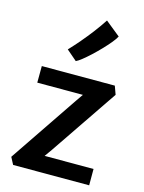

<svg xmlns="http://www.w3.org/2000/svg" viewBox="-130 -962 778 1039"><g transform="rotate(15 258.5 -443.0)"><path d="M48.5 0 27.5 -40 286 -422 315 -464H59.5L60 -557H469L486 -510L230 -133L200.5 -91.5H474.5V0ZM230.5 -630.5 172.5 -680.5Q199.5 -709 228.8 -743.2Q258 -777.5 286 -814.2Q314 -851 337 -886.5L420.5 -819Q412.5 -803.5 394.2 -781.5Q376 -759.5 353 -735.5Q330 -711.5 306 -689.2Q282 -667 262 -651.2Q242 -635.5 230.5 -630.5Z"/></g></svg>

Font: Merriweather Sans Medium
Style: Regular
Weight: 500
Designer: Eben Sorkin
Foundry: Eben Sorkin
Version: Version 2.001